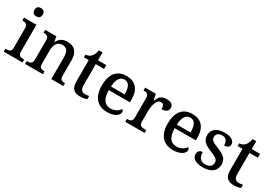

<svg xmlns="http://www.w3.org/2000/svg" viewBox="31 -1676 3689 2599"><g transform="rotate(30 1875.0 -376.5)"><path d="M164 -633C199 -633 229 -651 229 -698C229 -746 199 -763 164 -763C127 -763 99 -746 99 -698C99 -651 127 -633 164 -633ZM21 0H315V-45H302C261 -45 223 -54 223 -115V-536H29V-491H34C74 -491 113 -482 113 -425V-111C113 -53 74 -45 34 -45H21Z M355 0H634V-45H630C586 -45 552 -53 552 -111V-317C552 -402 580 -477 664 -477C739 -477 765 -427 765 -341V0H953V-45H948C903 -45 875 -54 875 -117V-352C875 -488 813 -547 708 -547C644 -547 594 -533 553 -458H548L535 -536H360V-491H364C408 -491 442 -482 442 -424V-116C442 -54 406 -45 361 -45H355Z M1221 10C1263 10 1306 0 1324 -8V-58C1303 -54 1283 -51 1259 -51C1212 -51 1185 -81 1185 -146V-476H1315V-536H1185V-659H1129C1119 -610 1105 -577 1083 -554C1062 -531 1029 -519 1000 -519V-476H1075V-146C1075 -30 1123 10 1221 10Z M1639 10C1763 10 1821 -47 1821 -91C1821 -110 1811 -124 1800 -129C1776 -91 1726 -56 1657 -56C1565 -56 1516 -117 1513 -260H1844V-307C1844 -466 1762 -547 1629 -547C1483 -547 1400 -452 1400 -264C1400 -91 1487 10 1639 10ZM1729 -317H1515C1520 -429 1559 -490 1628 -490C1702 -490 1729 -422 1729 -317Z M1921 0H2223V-45H2194C2151 -45 2115 -53 2115 -112V-273C2115 -342 2134 -473 2208 -473C2247 -473 2260 -448 2260 -393C2331 -393 2362 -424 2362 -471C2362 -519 2327 -547 2252 -547C2166 -547 2140 -503 2114 -443H2109L2090 -536H1923V-491H1926C1970 -491 2005 -482 2005 -423V-117C2005 -54 1969 -45 1924 -45H1921Z M2669 10C2793 10 2851 -47 2851 -91C2851 -110 2841 -124 2830 -129C2806 -91 2756 -56 2687 -56C2595 -56 2546 -117 2543 -260H2874V-307C2874 -466 2792 -547 2659 -547C2513 -547 2430 -452 2430 -264C2430 -91 2517 10 2669 10ZM2759 -317H2545C2550 -429 2589 -490 2658 -490C2732 -490 2759 -422 2759 -317Z M3138 10C3261 10 3340 -46 3340 -152C3340 -236 3290 -276 3190 -317C3095 -353 3062 -373 3062 -422C3062 -467 3092 -497 3153 -497C3212 -497 3240 -458 3240 -391C3293 -391 3320 -415 3320 -454C3320 -502 3270 -546 3166 -546C3049 -546 2971 -495 2971 -400C2971 -312 3022 -275 3126 -232C3222 -193 3249 -173 3249 -126C3249 -76 3213 -41 3142 -41C3066 -41 3034 -96 3034 -170C3007 -170 2963 -156 2963 -99C2963 -30 3025 10 3138 10Z M3624 10C3666 10 3709 0 3727 -8V-58C3706 -54 3686 -51 3662 -51C3615 -51 3588 -81 3588 -146V-476H3718V-536H3588V-659H3532C3522 -610 3508 -577 3486 -554C3465 -531 3432 -519 3403 -519V-476H3478V-146C3478 -30 3526 10 3624 10Z"/></g></svg>

Font: Noto Serif Vithkuqi Medium
Style: Regular
Weight: 500
Version: Version 1.005